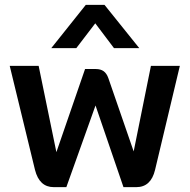

<svg xmlns="http://www.w3.org/2000/svg" viewBox="-20 -770 780 790"><path d="M720 -499 618 -71Q601 0 541 0H488L373 -336L253 0H201Q142 0 124 -71L20 -499H139L212 -144L330 -486H374Q394 -486 406.5 -477Q419 -468 426 -448L530 -147L601 -499ZM333 -750H410L553 -572H449L372 -674L294 -572H191Z"/></svg>

Font: Bai Jamjuree SemiBold
Style: Regular
Weight: 600
Version: Version 1.000; ttfautohint (v1.6)